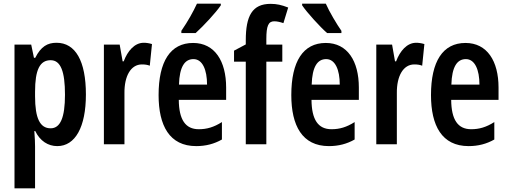

<svg xmlns="http://www.w3.org/2000/svg" viewBox="-20 -786 2771 1046"><path d="M288 -553C239 -553 203 -533 172 -471H165L150 -543H59V240H171V13C171 -7 170 -35 167 -72H172C198 -18 242 10 292 10C390 10 448 -94 448 -271C448 -454 391 -553 288 -553ZM256 -458C311 -458 334 -396 334 -270C334 -146 309 -87 256 -87C198 -87 171 -141 171 -262V-286C171 -406 197 -458 256 -458Z M763 -553C713 -553 675 -508 654 -452H648L632 -543H546V0H658V-279C657 -372 693 -435 753 -435C770 -435 784 -433 796 -428L808 -546C791 -551 777 -553 763 -553Z M1183 -757V-766H1053C1032 -721 1005 -672 968 -618V-606H1046C1090 -646 1156 -717 1183 -757ZM1032 -552C908 -552 844 -451 844 -268C844 -102 903 10 1049 10C1101 10 1147 -2 1189 -26V-121C1145 -93 1107 -82 1063 -82C990 -82 955 -134 954 -242H1212V-309C1212 -453 1150 -552 1032 -552ZM1034 -464C1083 -464 1108 -406 1108 -325H955C958 -422 986 -464 1034 -464Z M1518 -450V-543H1431V-573C1431 -645 1442 -670 1474 -670C1490 -670 1506 -666 1524 -660L1550 -745C1514 -759 1488 -765 1454 -765C1354 -765 1319 -699 1319 -567V-544L1255 -510V-450H1319V0H1431V-450Z M1755 -766H1626V-757C1652 -718 1725 -638 1762 -606H1840V-618C1816 -652 1774 -722 1755 -766ZM1755 -552C1631 -552 1567 -451 1567 -268C1567 -102 1626 10 1772 10C1824 10 1870 -2 1912 -26V-121C1868 -93 1830 -82 1786 -82C1713 -82 1678 -134 1677 -242H1935V-309C1935 -453 1873 -552 1755 -552ZM1757 -464C1806 -464 1831 -406 1831 -325H1678C1681 -422 1709 -464 1757 -464Z M2247 -553C2197 -553 2159 -508 2138 -452H2132L2116 -543H2030V0H2142V-279C2141 -372 2177 -435 2237 -435C2254 -435 2268 -433 2280 -428L2292 -546C2275 -551 2261 -553 2247 -553Z M2516 -552C2392 -552 2328 -451 2328 -268C2328 -102 2387 10 2533 10C2585 10 2631 -2 2673 -26V-121C2629 -93 2591 -82 2547 -82C2474 -82 2439 -134 2438 -242H2696V-309C2696 -453 2634 -552 2516 -552ZM2518 -464C2567 -464 2592 -406 2592 -325H2439C2442 -422 2470 -464 2518 -464Z"/></svg>

Font: Noto Sans Armenian ExtraCondensed SemiBold
Style: Regular
Weight: 600
Width: 2
Designer: Monotype Design Team
Foundry: Monotype Imaging Inc.
Version: Version 2.008